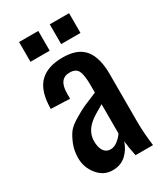

<svg xmlns="http://www.w3.org/2000/svg" viewBox="-190 -839 806 929"><g transform="rotate(-30 213.0 -374.0)"><path d="M41.5 -126Q41.5 -167 54.9 -200.4Q68.4 -233.9 83.5 -254.4Q98.6 -274.9 136 -297.1Q173.3 -319.3 193.8 -328.6Q214.4 -337.9 265.6 -358.9Q268.6 -360.4 270 -360.8V-402.3Q270 -458.5 258.5 -482.2Q247.1 -505.9 211.9 -505.9Q151.4 -505.9 151.4 -423.8V-395L45.4 -398.9Q45.4 -407.7 46.4 -420.4Q51.3 -506.8 94.7 -546.4Q138.2 -585.9 219.2 -585.9Q302.7 -585.9 339.8 -540.3Q377 -494.6 377 -402.8V-138.7Q377 -73.2 386.7 0H289.1Q278.8 -48.3 274.9 -85.4Q262.7 -46.4 233.2 -19Q203.6 8.3 157.7 8.3Q108.4 8.3 75 -32.5Q41.5 -73.2 41.5 -126ZM74.7 -645.5V-755.9H182.1V-645.5ZM148.9 -158.7Q148.9 -123.5 162.1 -104Q175.3 -84.5 200.2 -84.5Q220.7 -84.5 240.5 -100.6Q260.3 -116.7 270 -132.3V-295.9Q213.9 -264.2 195.8 -249Q148.9 -210.9 148.9 -158.7ZM246.1 -645.5V-755.9H354V-645.5Z"/></g></svg>

Font: Oswald Regular
Style: Regular
Weight: 400
Designer: Vernon Adams
Foundry: Vernon Adams
Version: 3.0; ttfautohint (v0.95) -l 8 -r 50 -G 200 -x 0 -w "G" -W -c